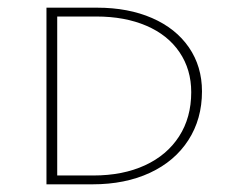

<svg xmlns="http://www.w3.org/2000/svg" viewBox="-20 -480 599 500"><path d="M101 0V-460H233Q314 -460 376 -433Q438 -406 472 -356.5Q506 -307 506 -242Q506 -170 470.5 -115Q435 -60 370.5 -30Q306 0 221 0ZM231 -437H129V-23H223Q300 -23 357.5 -49.5Q415 -76 446.5 -125Q478 -174 478 -240Q478 -299 447.5 -344Q417 -389 361 -413Q305 -437 231 -437Z"/></svg>

Font: Ysabeau SC Extralight
Style: Regular
Weight: 200
Designer: Christian Thalmann (Catharsis Fonts)
Version: Version 0.003